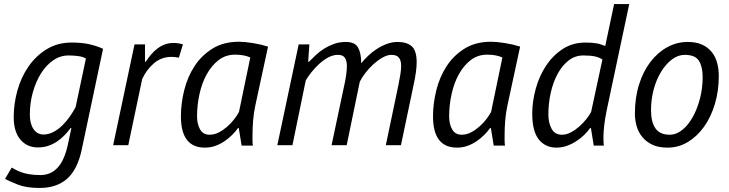

<svg xmlns="http://www.w3.org/2000/svg" viewBox="-20 -720 3616 952"><path d="M385 23Q364 121 312.5 166.5Q261 212 176 212Q111 212 69 195.5Q27 179 5 167L38 111Q46 115 57.5 121.5Q69 128 85.5 134Q102 140 125.5 144Q149 148 181 148Q231 148 265 112Q299 76 316 -1L334 -85H330Q316 -66 299.5 -49Q283 -32 263 -18.5Q243 -5 219.5 3Q196 11 168 11Q114 11 81 -28Q48 -67 48 -139Q48 -206 66.5 -272Q85 -338 121.5 -390.5Q158 -443 211.5 -476Q265 -509 335 -509Q389 -509 426 -500Q463 -491 491 -478ZM196 -53Q221 -53 245.5 -66Q270 -79 290.5 -99.5Q311 -120 327.5 -144Q344 -168 355 -189L406 -430Q390 -439 367 -442Q344 -445 320 -445Q279 -445 244 -421Q209 -397 183.5 -356.5Q158 -316 143 -263Q128 -210 128 -152Q128 -106 146.5 -79.5Q165 -53 196 -53Z M867 -434Q858 -436 848.5 -437Q839 -438 831 -438Q780 -438 743 -406Q706 -374 685 -328L616 0H541L647 -500H699V-414H703Q715 -433 729 -449.5Q743 -466 760 -479Q777 -492 797 -499.5Q817 -507 841 -507Q863 -507 887 -500Z M1246 -197Q1238 -160 1235 -122Q1232 -84 1232 -51Q1232 -36 1232 -22.5Q1232 -9 1234 2H1178L1164 -85H1160Q1148 -68 1130.5 -50.5Q1113 -33 1092 -19Q1071 -5 1047 3.5Q1023 12 996 12Q877 12 877 -143Q877 -207 893.5 -273Q910 -339 944.5 -392Q979 -445 1033.5 -479Q1088 -513 1165 -513Q1193 -513 1233.5 -506.5Q1274 -500 1309 -489ZM1019 -52Q1043 -52 1065 -63.5Q1087 -75 1106.5 -92Q1126 -109 1141 -128.5Q1156 -148 1165 -165L1221 -435Q1191 -449 1145 -449Q1099 -449 1064 -422Q1029 -395 1005 -351.5Q981 -308 969 -253Q957 -198 957 -143Q957 -105 972 -78.5Q987 -52 1019 -52Z M1624 0 1684 -283Q1692 -318 1696 -345Q1700 -372 1700 -392Q1700 -419 1690 -433.5Q1680 -448 1656 -448Q1631 -448 1607 -435Q1583 -422 1562 -402.5Q1541 -383 1523.5 -361Q1506 -339 1496 -321L1430 0H1355L1461 -500H1514L1508 -414H1512Q1528 -430 1546.5 -447.5Q1565 -465 1587.5 -479Q1610 -493 1636.5 -502.5Q1663 -512 1695 -512Q1740 -512 1755.5 -484Q1771 -456 1771 -406Q1786 -425 1806 -444Q1826 -463 1849.5 -478Q1873 -493 1899 -502.5Q1925 -512 1951 -512Q1997 -512 2021.5 -490.5Q2046 -469 2046 -411Q2046 -369 2031 -300L1968 0H1893L1956 -301Q1962 -330 1965.5 -353Q1969 -376 1969 -393Q1969 -420 1958 -434Q1947 -448 1921 -448Q1900 -448 1876.5 -434.5Q1853 -421 1831 -401Q1809 -381 1791.5 -358Q1774 -335 1764 -315L1699 0Z M2496 -197Q2488 -160 2485 -122Q2482 -84 2482 -51Q2482 -36 2482 -22.5Q2482 -9 2484 2H2428L2414 -85H2410Q2398 -68 2380.5 -50.5Q2363 -33 2342 -19Q2321 -5 2297 3.5Q2273 12 2246 12Q2127 12 2127 -143Q2127 -207 2143.5 -273Q2160 -339 2194.5 -392Q2229 -445 2283.5 -479Q2338 -513 2415 -513Q2443 -513 2483.5 -506.5Q2524 -500 2559 -489ZM2269 -52Q2293 -52 2315 -63.5Q2337 -75 2356.5 -92Q2376 -109 2391 -128.5Q2406 -148 2415 -165L2471 -435Q2441 -449 2395 -449Q2349 -449 2314 -422Q2279 -395 2255 -351.5Q2231 -308 2219 -253Q2207 -198 2207 -143Q2207 -105 2222 -78.5Q2237 -52 2269 -52Z M2988 -172Q2980 -133 2976 -99Q2972 -65 2972 -36Q2972 -25 2972.5 -16Q2973 -7 2974 2H2924L2910 -85H2906Q2894 -68 2876 -50.5Q2858 -33 2836 -19Q2814 -5 2789.5 3.5Q2765 12 2739 12Q2684 12 2651.5 -28.5Q2619 -69 2619 -157Q2619 -216 2636 -278.5Q2653 -341 2686 -392Q2719 -443 2768.5 -476Q2818 -509 2883 -509Q2901 -509 2914 -508Q2927 -507 2938.5 -505Q2950 -503 2960 -499.5Q2970 -496 2981 -492L3025 -700H3100ZM2767 -52Q2788 -52 2810 -63.5Q2832 -75 2851.5 -92Q2871 -109 2886.5 -128.5Q2902 -148 2911 -165L2967 -425Q2950 -436 2928.5 -440.5Q2907 -445 2872 -445Q2832 -445 2800 -420.5Q2768 -396 2745.5 -355Q2723 -314 2711 -261Q2699 -208 2699 -152Q2699 -111 2715 -81.5Q2731 -52 2767 -52Z M3128 -156Q3128 -235 3148.5 -300.5Q3169 -366 3205 -413Q3241 -460 3288.5 -486Q3336 -512 3390 -512Q3432 -512 3461.5 -498.5Q3491 -485 3509.5 -461.5Q3528 -438 3536 -407.5Q3544 -377 3544 -344Q3544 -269 3524.5 -204Q3505 -139 3470.5 -91Q3436 -43 3390 -15.5Q3344 12 3290 12Q3245 12 3214.5 -2.5Q3184 -17 3164.5 -41Q3145 -65 3136.5 -95Q3128 -125 3128 -156ZM3208 -174Q3208 -115 3230 -83.5Q3252 -52 3300 -52Q3333 -52 3362.5 -75.5Q3392 -99 3414.5 -139Q3437 -179 3450.5 -230.5Q3464 -282 3464 -338Q3464 -389 3445.5 -418.5Q3427 -448 3375 -448Q3342 -448 3312 -425.5Q3282 -403 3258.5 -365Q3235 -327 3221.5 -277.5Q3208 -228 3208 -174Z"/></svg>

Font: PT Sans
Style: Italic
Weight: 400
Italic angle: -12°
Designer: A.Korolkova, O.Umpeleva, V.Yefimov
Foundry: ParaType Ltd
Version: Version 2.003W OFL